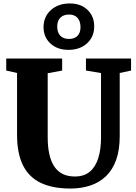

<svg xmlns="http://www.w3.org/2000/svg" viewBox="-20 -1081 784 1109"><path d="M387 8Q285 8 216.5 -24.2Q148 -56.5 113.2 -125.2Q78.5 -194 78.5 -302.5V-659.5L16 -673.5V-743H339V-673.5L255.5 -658V-288.5Q255.5 -233.5 264.8 -191.2Q274 -149 293.2 -120Q312.5 -91 342 -76.2Q371.5 -61.5 412 -61.5Q466.5 -61.5 499.8 -90.2Q533 -119 548.2 -169.5Q563.5 -220 563.5 -286V-659L476.5 -673.5V-743H737V-673.5L671.5 -659.5V-295.5Q671.5 -214 650.5 -156.2Q629.5 -98.5 591 -62.2Q552.5 -26 500.5 -9Q448.5 8 387 8ZM375.5 -793Q310.5 -793 270.5 -830.5Q230.5 -868 231.5 -927.5Q233 -987 275.2 -1024Q317.5 -1061 383.5 -1061Q447 -1061 486 -1023.5Q525 -986 524 -926.5Q523.5 -867.5 482.2 -830.2Q441 -793 375.5 -793ZM378 -856Q410 -856 427.5 -873.8Q445 -891.5 445 -923.5Q445 -958.5 427.8 -977.8Q410.5 -997 379 -997Q346.5 -997 328.5 -978.8Q310.5 -960.5 310.5 -927.5Q310.5 -893.5 328.2 -874.8Q346 -856 378 -856Z"/></svg>

Font: Merriweather Light 18pt Black
Style: Regular
Weight: 900
Version: Version 2.100